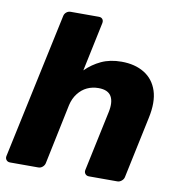

<svg xmlns="http://www.w3.org/2000/svg" viewBox="-80 -784 810 858"><g transform="rotate(10 325.0 -355.0)"><path d="M22 0Q11 0 5 -7.5Q-1 -15 1 -25L142 -685Q144 -696 152.5 -703Q161 -710 172 -710H300Q311 -710 316.5 -703Q322 -696 320 -685L273 -462Q304 -493 343.5 -511.5Q383 -530 435 -530Q496 -530 538.5 -504Q581 -478 597.5 -428Q614 -378 598 -304L539 -25Q537 -15 528 -7.5Q519 0 509 0H380Q369 0 363 -7.5Q357 -15 359 -25L417 -298Q427 -345 412 -370.5Q397 -396 354 -396Q326 -396 302.5 -385Q279 -374 261.5 -351.5Q244 -329 237 -298L180 -25Q178 -15 169.5 -7.5Q161 0 150 0Z"/></g></svg>

Font: Rubik
Style: Bold Italic
Weight: 700
Italic angle: -12°
Designer: Hubert and Fischer
Foundry: Hubert and Fischer
Version: Version 2.300;gftools[0.9.30]